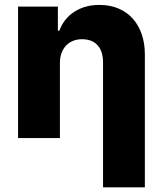

<svg xmlns="http://www.w3.org/2000/svg" viewBox="-20 -573 674 797"><path d="M55 -545.5H220.2V-445.3H226.2Q235.4 -470.5 251.2 -490.4Q267 -510.3 288.4 -524.1Q309.7 -538 335.9 -545.3Q362.2 -552.6 392 -552.6Q437.9 -552.6 473.2 -537.1Q508.5 -521.7 532.5 -494.1Q556.5 -466.6 568.9 -429.2Q581.3 -391.7 581.3 -347.7V204.5H407.7V-313.6Q407.7 -360.4 384.9 -385.3Q362.2 -410.2 320.3 -410.2Q300.1 -410.2 283.2 -403.4Q266.3 -396.7 254.3 -383.9Q242.2 -371.1 235.4 -352.8Q228.7 -334.5 228.7 -311.1V0H55Z"/></svg>

Font: Inter P Extra Bold
Style: Regular
Weight: 800
Designer: Rasmus Andersson
Foundry: rsms
Version: Version 3.018;git-588b23468